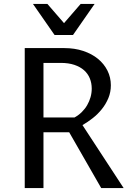

<svg xmlns="http://www.w3.org/2000/svg" viewBox="-20 -961 683 981"><path d="M202.1 -285.2V0H106.4V-715.3H308.6Q361.3 -715.3 405.3 -700.7Q449.2 -686 480.5 -660.4Q511.7 -634.8 529.1 -600.1Q546.4 -565.4 546.4 -525.4Q546.4 -490.2 533.7 -459.7Q521 -429.2 500.5 -403.6Q480 -377.9 453.9 -357.4Q427.7 -336.9 401.4 -321.8L611.8 0H497.1L333.5 -285.2ZM202.1 -360.8H360.8Q381.3 -372.1 397.7 -388.2Q414.1 -404.3 425.3 -423.6Q436.5 -442.9 442.6 -464.4Q448.7 -485.8 448.7 -508.3Q448.7 -536.1 439 -560.3Q429.2 -584.5 409.4 -602.1Q389.6 -619.6 359.9 -629.6Q330.1 -639.6 290 -639.6H202.1ZM463.4 -940.9 353 -782.2H258.8L148.4 -940.9H222.2L307.1 -842.8L392.1 -940.9Z"/></svg>

Font: Proza Libre
Style: Regular
Weight: 400
Designer: Jasper de Waard
Foundry: Jasper de Waard
Version: Version 1.000; ttfautohint (v1.4.1.8-43bc)